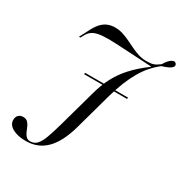

<svg xmlns="http://www.w3.org/2000/svg" viewBox="-179 -715 986 1040"><g transform="rotate(30 313.5 -195.0)"><path d="M129.8 192.7Q76.6 192.7 45.2 174.6Q13.7 156.5 13.7 127.4Q13.7 108.1 24.6 97.2Q35.5 86.3 53.2 86.3Q71 86.3 81 96Q91.1 105.6 97.2 119.8Q103.2 133.9 109.3 148.4Q115.3 162.9 125 172.6Q134.7 182.3 151.6 182.3Q176.6 182.3 192.7 164.1Q208.9 146 222.2 109.3Q235.5 72.6 250.8 17.7L314.5 -211.3Q330.6 -271 355.6 -319Q380.6 -366.9 419.8 -409.7Q458.9 -452.4 516.9 -495.2V-496Q447.6 -500 395.2 -502.8Q342.7 -505.6 304.8 -507.7Q266.9 -509.7 240.3 -509.7Q201.6 -509.7 177.4 -504.4Q153.2 -499.2 138.3 -487.1Q123.4 -475 112.9 -453.2L105.6 -440.3H96.8L124.2 -492.7Q140.3 -525.8 157.7 -545.2Q175 -564.5 196 -573.4Q216.9 -582.3 243.5 -582.3Q267.7 -582.3 290.7 -575Q313.7 -567.7 336.3 -556.9Q358.9 -546 382.3 -534.7Q405.6 -523.4 429 -516.1Q452.4 -508.9 477.4 -508.9Q497.6 -508.9 509.7 -510.9Q521.8 -512.9 532.7 -518.5Q543.5 -524.2 558.9 -535.5Q578.2 -567.7 596 -578.2Q613.7 -588.7 622.6 -577.4Q629.8 -568.5 625.4 -559.7Q621 -550.8 605.6 -542.3Q590.3 -533.9 562.9 -525.8Q535.5 -504.8 511.7 -477.8Q487.9 -450.8 467.7 -416.1Q447.6 -381.5 430.6 -339.5Q413.7 -297.6 399.2 -246.8L333.9 -11.3Q304.8 92.7 254.4 142.7Q204 192.7 129.8 192.7ZM221.8 -279 224.2 -287.9H492.7L490.3 -279Z"/></g></svg>

Font: Playfair 144pt Light
Style: Italic
Weight: 300
Italic angle: -15.6°
Designer: Claus Eggers Sørensen
Foundry: Claus Eggers Sørensen
Version: Version 2.001;gftools[0.9.30]